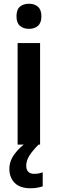

<svg xmlns="http://www.w3.org/2000/svg" viewBox="-20 -772 308 1025"><path d="M135 -752Q164 -752 182.5 -736Q201 -720 201 -685Q201 -650 182.5 -634Q164 -618 135 -618Q105 -618 86.5 -634Q68 -650 68 -685Q68 -721 86.5 -736.5Q105 -752 135 -752ZM194 -542V0H74V-542ZM120 113Q120 134 131 145Q142 156 162 156Q177 156 188.5 153.5Q200 151 208 148V223Q195 227 179 230Q163 233 142 233Q87 233 58.5 204.5Q30 176 30 129Q30 87 59 48.5Q88 10 127 -14L186 0Q153 33 136.5 59.5Q120 86 120 113Z"/></svg>

Font: Noto Sans Tamil SemiCondensed SemiBold
Style: Regular
Weight: 600
Width: 4
Designer: Jelle Bosma - Monotype Design Team
Foundry: Monotype Imaging Inc.
Version: Version 2.004; ttfautohint (v1.8.4.7-5d5b)